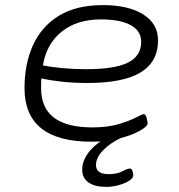

<svg xmlns="http://www.w3.org/2000/svg" viewBox="-20 -549 700 752"><path d="M338 6Q76 6 76 -204Q76 -299 109.5 -372.5Q143 -446 211 -487.5Q279 -529 383 -529Q483 -529 541 -492.5Q599 -456 599 -391Q599 -307 531 -265.5Q463 -224 322 -224Q269 -224 223 -229Q177 -234 142 -242Q141 -233 141 -223.5Q141 -214 141 -203Q141 -50 342 -50Q402 -50 445 -63Q488 -76 513 -89Q538 -102 543 -102Q550 -102 554 -88Q558 -74 558 -65Q558 -54 528 -37Q498 -20 448.5 -7Q399 6 338 6ZM317 -278Q430 -278 481.5 -304Q533 -330 533 -385Q533 -428 492 -450.5Q451 -473 376 -473Q281 -473 221.5 -425Q162 -377 148 -293Q182 -286 226.5 -282Q271 -278 317 -278ZM397 183Q351 183 326.5 165.5Q302 148 302 116Q302 76 334 39.5Q366 3 421 -21L454 -9Q410 12 383 40.5Q356 69 356 97Q356 133 405 133Q438 133 459 122Q480 111 489 111Q495 111 498.5 119.5Q502 128 502 137Q502 149 485 159.5Q468 170 443.5 176.5Q419 183 397 183Z"/></svg>

Font: Asap Expanded Expanded Light
Style: Italic
Weight: 300
Width: 7
Italic angle: -6°
Designer: Pablo Cosgaya
Foundry: Omnibus-Type
Version: Version 3.001; ttfautohint (v1.8.4.7-5d5b)